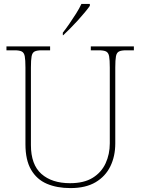

<svg xmlns="http://www.w3.org/2000/svg" viewBox="-20 -951 719 981"><path d="M340 10Q271 10 219.5 -12Q168 -34 139 -83.5Q110 -133 110 -214V-606Q110 -645 106.5 -663.5Q103 -682 91 -688Q79 -694 54 -694H13V-714H236V-694H194Q169 -694 157 -688Q145 -682 141.5 -663.5Q138 -645 138 -606V-210Q138 -110 191.5 -62.5Q245 -15 338 -15Q409 -15 453.5 -42.5Q498 -70 519.5 -116.5Q541 -163 541 -219V-606Q541 -645 537.5 -663.5Q534 -682 522 -688Q510 -694 485 -694H444V-714H664V-694H625Q600 -694 588 -688Q576 -682 572.5 -663.5Q569 -645 569 -606V-218Q569 -153 544 -101.5Q519 -50 468.5 -20Q418 10 340 10ZM301 -784Q316 -803 334 -829Q352 -855 369 -882Q386 -909 396 -931H439V-921Q430 -908 413.5 -888Q397 -868 377 -846Q357 -824 337.5 -804.5Q318 -785 303 -771H301Z"/></svg>

Font: Noto Serif Gujarati Thin
Style: Regular
Weight: 250
Version: Version 2.102